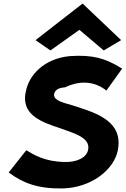

<svg xmlns="http://www.w3.org/2000/svg" viewBox="-20 -1038 708 1081"><path d="M180 -812 264 -754 427 -870 564 -754 662 -812 445 -1018ZM121 -492C116 -388 215 -350 313 -318C400 -287 485 -264 477 -200C471 -149 410 -124 344 -126C231 -128 170 -167 128 -192L29 -67C108 -8 191 25 332 23C495 19 623 -83 644 -194L647 -219V-220C658 -367 501 -408 388 -445C336 -460 285 -471 284 -504C287 -531 309 -544 345 -546C416 -580 497 -587 570 -535L579 -528L668 -652L659 -657C573 -709 503 -731 372 -722C230 -708 142 -617 125 -520C123 -511 121 -501 121 -492Z"/></svg>

Font: Bluebird
Style: SfBdExtObl
Weight: 700
Designer: Jasper
Foundry: Cannot Into Space Fonts
Version: Version 0.98